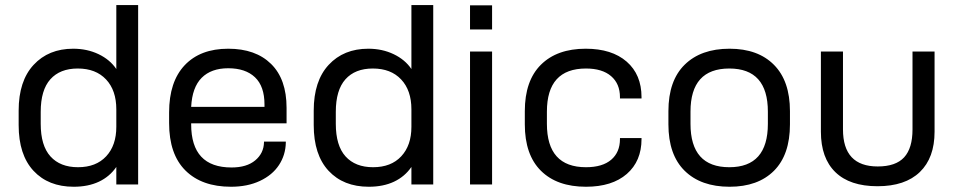

<svg xmlns="http://www.w3.org/2000/svg" viewBox="-20 -710 3684 739"><path d="M51.8 -228.5V-284.2Q51.8 -398.4 109.4 -460.4Q167 -522.5 261.7 -522.5Q315.4 -522.5 359.4 -501.5Q403.3 -480.5 427.7 -444.3V-690.4H511.7V0H427.7V-67.4Q402.3 -30.3 360.8 -10.7Q319.3 8.8 263.7 8.8Q166 8.8 108.9 -52.7Q51.8 -114.3 51.8 -228.5ZM427.7 -221.7V-289.1Q427.7 -362.3 388.2 -404.3Q348.6 -446.3 279.3 -446.3Q210.9 -446.3 173.8 -404.8Q136.7 -363.3 136.7 -279.3V-233.4Q136.7 -149.4 174.3 -107.9Q211.9 -66.4 280.3 -66.4Q349.6 -66.4 388.7 -108.4Q427.7 -150.4 427.7 -221.7Z M715.8 -235.4V-231.4Q715.8 -65.4 871.1 -65.4Q929.7 -65.4 962.4 -92.8Q995.1 -120.1 996.1 -162.1V-165H1080.1V-161.1Q1079.1 -113.3 1053.7 -74.7Q1028.3 -36.1 980.5 -13.7Q932.6 8.8 869.1 8.8Q756.8 8.8 693.8 -53.7Q630.9 -116.2 630.9 -236.3V-277.3Q630.9 -395.5 690.9 -459Q751 -522.5 858.4 -522.5Q963.9 -522.5 1023.4 -463.9Q1083 -405.3 1083 -294.9V-235.4ZM715.8 -298.8H998V-307.6Q998 -377.9 961.4 -412.6Q924.8 -447.3 858.4 -447.3Q793 -447.3 756.3 -410.6Q719.7 -374 715.8 -298.8Z M1187.5 -228.5V-284.2Q1187.5 -398.4 1245.1 -460.4Q1302.7 -522.5 1397.5 -522.5Q1451.2 -522.5 1495.1 -501.5Q1539.1 -480.5 1563.5 -444.3V-690.4H1647.5V0H1563.5V-67.4Q1538.1 -30.3 1496.6 -10.7Q1455.1 8.8 1399.4 8.8Q1301.8 8.8 1244.6 -52.7Q1187.5 -114.3 1187.5 -228.5ZM1563.5 -221.7V-289.1Q1563.5 -362.3 1523.9 -404.3Q1484.4 -446.3 1415 -446.3Q1346.7 -446.3 1309.6 -404.8Q1272.5 -363.3 1272.5 -279.3V-233.4Q1272.5 -149.4 1310.1 -107.9Q1347.7 -66.4 1416 -66.4Q1485.4 -66.4 1524.4 -108.4Q1563.5 -150.4 1563.5 -221.7Z M1789.1 -511.7H1874V0H1789.1ZM1789.1 -689.5H1874V-596.7H1789.1Z M2000 -231.4V-282.2Q2000 -399.4 2062 -460.9Q2124 -522.5 2234.4 -522.5Q2335 -522.5 2392.1 -472.7Q2449.2 -422.9 2449.2 -335.9V-331.1H2366.2V-335.9Q2366.2 -387.7 2332 -417Q2297.9 -446.3 2235.4 -446.3Q2085 -446.3 2085 -280.3V-233.4Q2085 -66.4 2235.4 -66.4Q2298.8 -66.4 2332.5 -95.2Q2366.2 -124 2366.2 -174.8V-178.7H2449.2V-174.8Q2449.2 -89.8 2392.6 -40.5Q2335.9 8.8 2235.4 8.8Q2124 8.8 2062 -52.7Q2000 -114.3 2000 -231.4Z M2552.7 -231.4V-282.2Q2552.7 -399.4 2615.2 -460.9Q2677.7 -522.5 2788.1 -522.5Q2897.5 -522.5 2959 -460.4Q3020.5 -398.4 3020.5 -282.2V-231.4Q3020.5 -114.3 2959 -52.7Q2897.5 8.8 2788.1 8.8Q2677.7 8.8 2615.2 -52.7Q2552.7 -114.3 2552.7 -231.4ZM2935.5 -233.4V-280.3Q2935.5 -446.3 2787.1 -446.3Q2637.7 -446.3 2637.7 -280.3V-233.4Q2637.7 -66.4 2787.1 -66.4Q2935.5 -66.4 2935.5 -233.4Z M3139.6 -203.1V-511.7H3224.6V-211.9Q3224.6 -69.3 3358.4 -69.3Q3427.7 -69.3 3460 -104.5Q3492.2 -139.6 3492.2 -211.9V-511.7H3577.1V-203.1Q3577.1 -102.5 3520.5 -47.9Q3463.9 6.8 3357.4 6.8Q3251 6.8 3195.3 -47.4Q3139.6 -101.6 3139.6 -203.1Z"/></svg>

Font: Dinish Expanded
Style: Regular
Weight: 400
Width: 7
Designer: Charles Nix
Foundry: Playbeing
Version: Version 2.005; ttfautohint (v1.8.3)